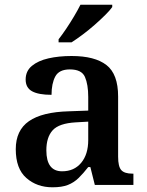

<svg xmlns="http://www.w3.org/2000/svg" viewBox="-20 -786 624 816"><path d="M203 10Q137 10 92 -29.5Q47 -69 47 -152Q47 -232 103 -271Q159 -310 273 -313L355 -316V-374Q355 -427 341 -459Q327 -491 277 -491Q231 -491 215 -461Q199 -431 199 -383Q144 -383 116.5 -398Q89 -413 89 -448Q89 -484 115.5 -506Q142 -528 186 -538Q230 -548 284 -548Q383 -548 432.5 -509.5Q482 -471 482 -376V-120Q482 -78 495.5 -63Q509 -48 543 -48H547V0H383L364 -76H355Q334 -49 314 -29.5Q294 -10 268.5 0Q243 10 203 10ZM244 -58Q295 -58 325 -94Q355 -130 355 -191V-269L302 -266Q231 -262 204 -232.5Q177 -203 177 -147Q177 -58 244 -58ZM229 -619Q244 -638 261.5 -664Q279 -690 295 -717Q311 -744 322 -766H457V-756Q448 -743 428 -723Q408 -703 383 -681Q358 -659 332 -639.5Q306 -620 284 -606H229Z"/></svg>

Font: Noto Serif Hentaigana SemiBold
Style: Regular
Weight: 600
Designer: Kazuhiro Yamada
Foundry: nipponia
Version: Version 1.000; ttfautohint (v1.8.4.7-5d5b)